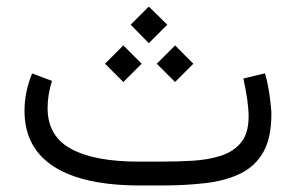

<svg xmlns="http://www.w3.org/2000/svg" viewBox="-20 -569 908 589"><path d="M476.1 0H410.2Q235.4 0 145.3 -57.9Q55.2 -115.7 55.2 -229Q55.2 -259.3 61.3 -288.1Q67.4 -316.9 78.6 -343.8L139.6 -320.8Q126 -280.3 126 -236.3Q126.5 -150.9 198.5 -112.1Q270.5 -73.2 405.3 -73.2H472.7Q522 -73.2 570.1 -75.9Q618.2 -78.6 657.2 -91.1Q696.3 -103.5 719.5 -131.8Q742.7 -160.2 742.7 -211.4Q742.7 -254.9 726.6 -328.1L793 -344.2Q802.7 -309.1 807.6 -272.2Q812.5 -235.4 812.5 -218.8Q812.5 -147 788.3 -103.5Q764.2 -60.1 719.5 -37.6Q674.8 -15.1 613 -7.6Q551.3 0 476.1 0ZM380.9 -493.2 436.5 -548.8 493.2 -493.2 436.5 -436.5ZM460.9 -373.5 517.1 -429.7 573.2 -373.5 517.1 -317.4ZM302.2 -373.5 358.4 -429.7 414.6 -373.5 358.4 -317.4Z"/></svg>

Font: Vazir Light FD
Style: Light-FD
Weight: 300
Designer: Saber Rastikerdar
Foundry: Saber Rastikerdar
Version: Version 30.1.0